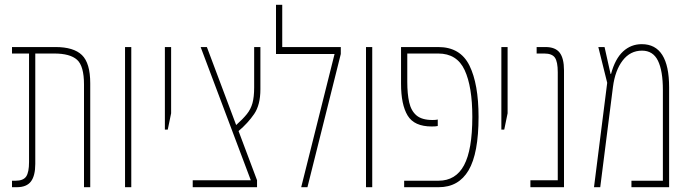

<svg xmlns="http://www.w3.org/2000/svg" viewBox="-20 -780 2878 800"><path d="M30 0V-27H45Q77 -27 89 -44.5Q101 -62 101 -105V-557H30V-584H211Q287 -584 321.5 -550.5Q356 -517 356 -433V0H330V-428Q330 -505 301 -531Q272 -557 206 -557H127V-97Q127 -48 109 -24Q91 0 50 0Z M501 0V-584H527V0Z M667 -240V-584H693V-308L679 -240Z M783 0V-29H1025L816 -584H842L964 -259Q992 -284 1008.5 -304.5Q1025 -325 1032 -350.5Q1039 -376 1039 -416V-584H1065V-408Q1065 -343 1039 -305Q1013 -267 974 -234L1051 -29V0Z M1156 -584H1400V-555L1261 0H1235L1374 -555H1130V-760H1156Z M1505 0V-584H1531V0Z M1664 0V-27H1807Q1879 -27 1913.5 -91.5Q1948 -156 1948 -293Q1948 -419 1916 -488Q1884 -557 1806 -557H1677V-439Q1677 -389 1685 -353.5Q1693 -318 1715.5 -299Q1738 -280 1782 -280Q1790 -280 1795 -280.5Q1800 -281 1804 -282V-255Q1800 -254 1794 -253.5Q1788 -253 1779 -253Q1706 -253 1678.5 -298.5Q1651 -344 1651 -431V-584H1806Q1898 -584 1936 -507Q1974 -430 1974 -293Q1974 -141 1932.5 -70.5Q1891 0 1808 0Z M2069 -240V-584H2095V-308L2081 -240Z M2190 0V-29H2304V-479Q2304 -523 2292 -540Q2280 -557 2248 -557H2216V-584H2253Q2294 -584 2312 -560.5Q2330 -537 2330 -487V0Z M2654 -596Q2768 -596 2768 -416V0H2611V-27H2742V-405Q2742 -485 2721.5 -527Q2701 -569 2655 -569Q2606 -569 2574.5 -528Q2543 -487 2534 -418L2481 0H2455L2510 -435L2473 -584H2499L2524 -472H2526Q2543 -535 2576 -565.5Q2609 -596 2654 -596Z"/></svg>

Font: Noto Sans Hebrew ExtraCondensed Thin
Style: Regular
Weight: 100
Width: 2
Designer: Monotype Design Team
Foundry: Monotype Imaging Inc.
Version: Version 2.004; ttfautohint (v1.8.4.7-5d5b)